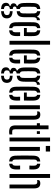

<svg xmlns="http://www.w3.org/2000/svg" viewBox="1370 -2210 1007 3788"><g transform="rotate(90 1874.0 -316.5)"><path d="M157.5 167Q44.5 160 37.5 85Q36.5 79 36 73Q35.5 67 36.5 60.5Q38 33 55 16.5Q72 0 98.5 -5V-18.5Q49.5 -32 46.5 -71Q45.5 -81 46.5 -90Q48 -110 62.5 -124.8Q77 -139.5 98 -142.5V-156.5Q44.5 -183 40.5 -271.5Q39 -311.5 38.5 -341.5Q38 -371.5 38.5 -402.8Q39 -434 40.5 -477.5Q44 -541.5 71 -572Q98 -602.5 157.5 -606.5V-545Q117 -538 115 -485Q111 -368 115 -263.5Q116 -235.5 126.2 -221.5Q136.5 -207.5 157.5 -203.5V-140.5Q109.5 -135 109.5 -104V-98Q109.5 -82.5 120.2 -74.8Q131 -67 157.5 -64V-7.5Q132 -5.5 115.5 4.8Q99 15 97.5 40.5Q94.5 52 97.5 63.5Q99 88 115.5 97.8Q132 107.5 157.5 110ZM202 -142.5V-203.5Q223 -207.5 233 -221.5Q243 -235.5 244.5 -263.5Q248 -368 244.5 -485Q243 -513 233 -526.8Q223 -540.5 202 -545V-606.5Q279.5 -600.5 303.5 -548H316.5Q318.5 -572.5 335.2 -586.2Q352 -600 379.5 -600V-539.5H369Q320 -539.5 320 -467.5V-442Q320 -408.5 320.2 -382.5Q320.5 -356.5 320.5 -330.5Q320.5 -304.5 319 -271.5Q316 -207.5 288.8 -177Q261.5 -146.5 202 -142.5ZM202 166.5V111.5Q235 110.5 254.5 99.8Q274 89 277 62Q280 52 277 39Q274 11.5 254.5 2.5Q235 -6.5 202 -8V-61.5Q268 -58 302.5 -35.2Q337 -12.5 342.5 38Q344 51.5 342.5 66.5Q337 120.5 298.5 142.2Q260 164 202 166.5Z M533.5 -285V-341H617Q618 -390.5 617.8 -430Q617.5 -469.5 617 -487.5Q613.5 -536 579.5 -544.5V-606.5Q637 -602 663 -572.2Q689 -542.5 692 -480Q693 -457.5 693.5 -403.5Q694 -349.5 691 -285ZM420 -121.5Q418.5 -171.5 418 -235Q417.5 -298.5 418 -362.2Q418.5 -426 420 -477.5Q423 -541 450 -571.5Q477 -602 535.5 -606V-545Q498 -536.5 497 -487.5Q495.5 -419 495 -360Q494.5 -301 495 -242Q495.5 -183 497 -114.5Q497.5 -86 506.2 -72.5Q515 -59 535.5 -55.5V6.5Q476 2 449.2 -28.2Q422.5 -58.5 420 -121.5ZM579.5 6.5V-55.5Q598.5 -59.5 607 -73Q615.5 -86.5 617 -114.5Q617.5 -132.5 617.5 -156.2Q617.5 -180 616 -209.5H691Q692.5 -189 692.8 -165Q693 -141 692 -121.5Q689 -58 663.5 -27.8Q638 2.5 579.5 6.5Z M785 0V-800H862V0Z M1074 -285V-341H1157.5Q1158.5 -390.5 1158.2 -430Q1158 -469.5 1157.5 -487.5Q1154 -536 1120 -544.5V-606.5Q1177.5 -602 1203.5 -572.2Q1229.5 -542.5 1232.5 -480Q1233.5 -457.5 1234 -403.5Q1234.5 -349.5 1231.5 -285ZM960.5 -121.5Q959 -171.5 958.5 -235Q958 -298.5 958.5 -362.2Q959 -426 960.5 -477.5Q963.5 -541 990.5 -571.5Q1017.5 -602 1076 -606V-545Q1038.5 -536.5 1037.5 -487.5Q1036 -419 1035.5 -360Q1035 -301 1035.5 -242Q1036 -183 1037.5 -114.5Q1038 -86 1046.8 -72.5Q1055.5 -59 1076 -55.5V6.5Q1016.5 2 989.8 -28.2Q963 -58.5 960.5 -121.5ZM1120 6.5V-55.5Q1139 -59.5 1147.5 -73Q1156 -86.5 1157.5 -114.5Q1158 -132.5 1158 -156.2Q1158 -180 1156.5 -209.5H1231.5Q1233 -189 1233.2 -165Q1233.5 -141 1232.5 -121.5Q1229.5 -58 1204 -27.8Q1178.5 2.5 1120 6.5Z M1430 167Q1317 160 1310 85Q1309 79 1308.5 73Q1308 67 1309 60.5Q1310.5 33 1327.5 16.5Q1344.5 0 1371 -5V-18.5Q1322 -32 1319 -71Q1318 -81 1319 -90Q1320.5 -110 1335 -124.8Q1349.5 -139.5 1370.5 -142.5V-156.5Q1317 -183 1313 -271.5Q1311.5 -311.5 1311 -341.5Q1310.5 -371.5 1311 -402.8Q1311.5 -434 1313 -477.5Q1316.5 -541.5 1343.5 -572Q1370.5 -602.5 1430 -606.5V-545Q1389.5 -538 1387.5 -485Q1383.5 -368 1387.5 -263.5Q1388.5 -235.5 1398.8 -221.5Q1409 -207.5 1430 -203.5V-140.5Q1382 -135 1382 -104V-98Q1382 -82.5 1392.8 -74.8Q1403.5 -67 1430 -64V-7.5Q1404.5 -5.5 1388 4.8Q1371.5 15 1370 40.5Q1367 52 1370 63.5Q1371.5 88 1388 97.8Q1404.5 107.5 1430 110ZM1474.5 -142.5V-203.5Q1495.5 -207.5 1505.5 -221.5Q1515.5 -235.5 1517 -263.5Q1520.5 -368 1517 -485Q1515.5 -513 1505.5 -526.8Q1495.5 -540.5 1474.5 -545V-606.5Q1552 -600.5 1576 -548H1589Q1591 -572.5 1607.8 -586.2Q1624.5 -600 1652 -600V-539.5H1641.5Q1592.5 -539.5 1592.5 -467.5V-442Q1592.5 -408.5 1592.8 -382.5Q1593 -356.5 1593 -330.5Q1593 -304.5 1591.5 -271.5Q1588.5 -207.5 1561.2 -177Q1534 -146.5 1474.5 -142.5ZM1474.5 166.5V111.5Q1507.5 110.5 1527 99.8Q1546.5 89 1549.5 62Q1552.5 52 1549.5 39Q1546.5 11.5 1527 2.5Q1507.5 -6.5 1474.5 -8V-61.5Q1540.5 -58 1575 -35.2Q1609.5 -12.5 1615 38Q1616.5 51.5 1615 66.5Q1609.5 120.5 1571 142.2Q1532.5 164 1474.5 166.5Z M1806 -285V-341H1889.5Q1890.5 -390.5 1890.2 -430Q1890 -469.5 1889.5 -487.5Q1886 -536 1852 -544.5V-606.5Q1909.5 -602 1935.5 -572.2Q1961.5 -542.5 1964.5 -480Q1965.5 -457.5 1966 -403.5Q1966.5 -349.5 1963.5 -285ZM1692.5 -121.5Q1691 -171.5 1690.5 -235Q1690 -298.5 1690.5 -362.2Q1691 -426 1692.5 -477.5Q1695.5 -541 1722.5 -571.5Q1749.5 -602 1808 -606V-545Q1770.5 -536.5 1769.5 -487.5Q1768 -419 1767.5 -360Q1767 -301 1767.5 -242Q1768 -183 1769.5 -114.5Q1770 -86 1778.8 -72.5Q1787.5 -59 1808 -55.5V6.5Q1748.5 2 1721.8 -28.2Q1695 -58.5 1692.5 -121.5ZM1852 6.5V-55.5Q1871 -59.5 1879.5 -73Q1888 -86.5 1889.5 -114.5Q1890 -132.5 1890 -156.2Q1890 -180 1888.5 -209.5H1963.5Q1965 -189 1965.2 -165Q1965.5 -141 1964.5 -121.5Q1961.5 -58 1936 -27.8Q1910.5 2.5 1852 6.5Z M2264 0V-488Q2264 -520 2251.5 -534.2Q2239 -548.5 2213 -548.5Q2195 -548.5 2179 -540V-584Q2190.5 -595.5 2205.2 -601.5Q2220 -607.5 2241.5 -607.5Q2290.5 -607.5 2315.5 -578.5Q2340.5 -549.5 2341 -482.5V0ZM2057.5 0V-600H2134.5V0Z M2411 -539.5V-600H2454V-770H2531V-114Q2531 -79 2541.2 -65.8Q2551.5 -52.5 2589.5 -52.5Q2603 -52.5 2612 -53.2Q2621 -54 2633 -55.5V2.5Q2612.5 7.5 2588 7.5Q2512.5 7.5 2483.2 -22.5Q2454 -52.5 2454 -121.5V-539.5ZM2569 -539.5V-600H2623V-539.5Z M2693.5 0V-800H2770.5V0Z M2859.5 -716V-800H2970.5V-716ZM2879.5 0V-600H2956.5V0Z M3051.5 -121.5Q3050 -171.5 3049.5 -235Q3049 -298.5 3049.5 -362.2Q3050 -426 3051.5 -477.5Q3054.5 -541 3081.2 -571.5Q3108 -602 3166.5 -606.5V-545Q3146.5 -541 3137.8 -528Q3129 -515 3128.5 -487.5Q3127 -419 3126.5 -359.8Q3126 -300.5 3126.5 -241.5Q3127 -182.5 3128.5 -114.5Q3129 -86.5 3137.8 -73Q3146.5 -59.5 3166.5 -55.5V6.5Q3107 2 3080.5 -28.2Q3054 -58.5 3051.5 -121.5ZM3247.5 -392.5Q3249 -416 3248.8 -443.2Q3248.5 -470.5 3248.5 -487.5Q3247.5 -515 3238.8 -528Q3230 -541 3211 -544.5V-606.5Q3269 -602 3295.5 -572Q3322 -542 3323.5 -480Q3324 -461 3324 -436.8Q3324 -412.5 3322.5 -392.5ZM3211 6.5V-55.5Q3230 -59.5 3238.8 -73Q3247.5 -86.5 3248.5 -114.5Q3248.5 -132.5 3248.8 -156.5Q3249 -180.5 3247.5 -209.5H3322.5Q3324 -189 3324.2 -165Q3324.5 -141 3323.5 -121.5Q3321 -58.5 3294.8 -28Q3268.5 2.5 3211 6.5Z M3414 0V-800H3491V0ZM3620.5 0V-488Q3620.5 -520 3608 -534.2Q3595.5 -548.5 3569.5 -548.5Q3550 -548.5 3535 -541V-584.5Q3546.5 -595.5 3561.2 -601.5Q3576 -607.5 3598 -607.5Q3647 -607.5 3672.2 -578.5Q3697.5 -549.5 3697.5 -482.5V0Z"/></g></svg>

Font: Big Shoulders Stencil Display Medium
Style: Regular
Weight: 500
Designer: Patric King
Foundry: XO Type Co
Version: Version 1.000